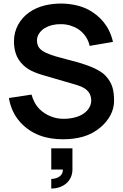

<svg xmlns="http://www.w3.org/2000/svg" viewBox="-20 -786 708 1105"><path d="M630.2 -544.8C609.4 -637.5 554.2 -693.8 492.7 -728.1C443.8 -755.2 385.4 -764.6 334.4 -765.6C267.7 -765.6 200 -752.1 147.9 -714.6C95.8 -678.1 60.4 -618.8 60.4 -549C60.4 -495.8 74 -449 113.5 -411.5C151 -375 202.1 -360.4 264.6 -342.7L404.2 -302.1C436.5 -292.7 461.5 -284.4 480.2 -266.7C496.9 -252.1 505.2 -230.2 505.2 -208.3C505.2 -181.2 491.7 -155.2 465.6 -135.4C436.5 -112.5 388.5 -102.1 345.8 -102.1C291.7 -102.1 241.7 -124 207.3 -158.3C182.3 -183.3 167.7 -217.7 161.5 -241.7L31.3 -221.9C38.5 -176 57.3 -127.1 95.8 -83.3C160.4 -12.5 244.8 15.6 341.7 15.6C425 15.6 499 -2.1 558.3 -53.1C605.2 -92.7 636.5 -145.8 636.5 -205.2C636.5 -267.7 626 -309.4 586.5 -351C557.3 -382.3 496.9 -407.3 432.3 -426L301 -461.5C259.4 -474 227.1 -487.5 210.4 -505.2C196.9 -518.8 192.7 -537.5 192.7 -553.1C192.7 -584.4 213.5 -609.4 238.5 -625C263.5 -639.6 295.8 -647.9 332.3 -646.9C368.8 -646.9 402.1 -635.4 428.1 -619.8C461.5 -597.9 487.5 -563.5 495.8 -521.9ZM396.9 189.6V67.7H275V189.6H341.7C342.7 237.5 290.6 243.8 275 243.8V299C344.8 299 396.9 255.2 396.9 189.6Z"/></svg>

Font: Manrope3 Bold
Style: Regular
Weight: 700
Designer: Mikhail Sharanda
Foundry: Mikhail Sharanda
Version: Version 3.000;PS 003.000;hotconv 1.0.88;makeotf.lib2.5.64775